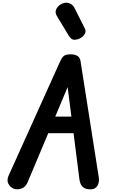

<svg xmlns="http://www.w3.org/2000/svg" viewBox="-20 -1408 851 1428"><path d="M82.5 -4.5Q55 -15.5 42 -41.8Q29 -68 44 -101.5L427.5 -952Q439.5 -978.5 454 -991.2Q468.5 -1004 504.5 -1004Q537 -1004 556 -991.8Q575 -979.5 578.5 -956L714 -93.5Q720.5 -54 705.5 -27.8Q690.5 -1.5 658 0Q621 2 598.5 -15.2Q576 -32.5 570.5 -75.5L527 -417.5H339L184.5 -50.5Q170.5 -16.5 139.8 -5.8Q109 5 82.5 -4.5ZM391 -541H511L483 -760ZM492.5 -1141 404.5 -1286.5Q387.5 -1314 397.2 -1337Q407 -1360 429.5 -1374Q452 -1388 472 -1388Q489.5 -1388 506.5 -1378.8Q523.5 -1369.5 534.5 -1348L609.5 -1199.5Q620 -1179 613.8 -1163Q607.5 -1147 594.8 -1136.5Q582 -1126 572 -1121.5Q557.5 -1113 534.5 -1112Q511.5 -1111 492.5 -1141Z"/></svg>

Font: Edu SA Hand Cursive
Style: Regular
Weight: 400
Designer: Tina and Corey Anderson, Eben Sorkin, Mirko Velimirovic
Foundry: Google for Education
Version: Version 2.000